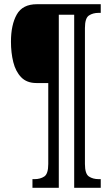

<svg xmlns="http://www.w3.org/2000/svg" viewBox="-20 -780 530 911"><path d="M134 111V70H144Q171 70 190 57.5Q209 45 209 -2V-386H153Q107 -386 80.5 -413.5Q54 -441 43 -485.5Q32 -530 32 -582Q32 -662 59.5 -711Q87 -760 155 -760H458V-719H448Q421 -719 402 -706.5Q383 -694 383 -647V-2Q383 45 402 57.5Q421 70 448 70H458V111H332V-710H259V111Z"/></svg>

Font: Noto Serif Ethiopic ExtraCondensed
Style: Regular
Weight: 400
Width: 2
Designer: Monotype Design Team
Foundry: Monotype Imaging Inc.
Version: Version 2.102; ttfautohint (v1.8.4.7-5d5b)